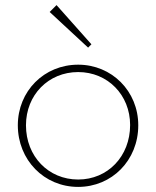

<svg xmlns="http://www.w3.org/2000/svg" viewBox="-20 -724 613 754"><path d="M287 10C419 10 523 -94 523 -232C523 -366 419 -470 287 -470C153 -470 50 -366 50 -232C50 -96 153 10 287 10ZM82 -232C82 -351 170 -441 287 -441C403 -441 491 -351 491 -233C491 -110 403 -19 287 -19C170 -19 82 -110 82 -232ZM175 -677 326 -537 339 -550 202 -704Z"/></svg>

Font: MV Cash Thin
Style: Regular
Weight: 100
Designer: Rodrigo Fuenzalida
Foundry: fragTYPE
Version: Version 1.100;Glyphs 3.1.2 (3151)